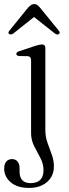

<svg xmlns="http://www.w3.org/2000/svg" viewBox="-36 -688 340 942"><path d="M186.5 -49.5Q186.5 -17 197 12.5Q207.5 42 218 70.5Q228.5 99 228.5 128.5Q228.5 175.5 195 204.8Q161.5 234 106.5 234Q48 234 16.2 206Q-15.5 178 -15.5 140Q-15.5 116.5 -5 104.5Q5.5 92.5 23 92.5Q40 92.5 50 104.5Q60 116.5 60 136.5V154Q60 210.5 114.5 210.5Q177.5 210 177.5 146.5Q177.5 116 162.2 87.2Q147 58.5 131.8 29Q116.5 -0.5 116.5 -34V-392.5Q116.5 -411 100.5 -412.5L59 -413Q44 -414.5 44 -423.5Q44 -432.5 60.5 -437.5L137 -463Q159.5 -470 170 -470Q186.5 -470 186.5 -452.5ZM29 -523.5Q17 -516 9 -521Q1 -527 10.5 -538L102.5 -651.5Q117.5 -668 131.5 -668Q140.5 -668 146.5 -663.8Q152.5 -659.5 159.5 -651.5L252 -538Q261 -527.5 253.5 -521Q245.5 -515.5 233.5 -523.5L131 -604.5Z"/></svg>

Font: Fraunces 9pt S000 Light
Style: Regular
Weight: 300
Version: Version 1.000; ttfautohint (v1.8.3)